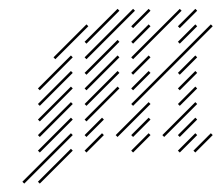

<svg xmlns="http://www.w3.org/2000/svg" viewBox="-20 -346 509 441"><path d="M35.7 75.7 147.1 -35.7 142.9 -40 31.4 71.4ZM71.4 75.7 147.1 0 142.9 -4.3 67.1 71.4ZM71.4 4.3 147.1 -71.4 142.9 -75.7 67.1 0ZM71.4 -31.4 147.1 -107.1 142.9 -111.4 67.1 -35.7ZM71.4 -67.1 147.1 -142.9 142.9 -147.1 67.1 -71.4ZM71.4 -102.9 147.1 -178.6 142.9 -182.9 67.1 -107.1ZM71.4 -138.6 147.1 -214.3 142.9 -218.6 67.1 -142.9ZM107.1 -210 182.9 -285.7 178.6 -290 102.9 -214.3ZM178.6 -245.7 254.3 -321.4 250 -325.7 174.3 -250ZM178.6 -210 290 -321.4 285.7 -325.7 174.3 -214.3ZM178.6 -174.3 254.3 -250 250 -254.3 174.3 -178.6ZM178.6 -138.6 254.3 -214.3 250 -218.6 174.3 -142.9ZM178.6 -102.9 254.3 -178.6 250 -182.9 174.3 -107.1ZM178.6 -67.1 254.3 -142.9 250 -147.1 174.3 -71.4ZM178.6 -31.4 218.6 -71.4 214.3 -75.7 174.3 -35.7ZM178.6 4.3 218.6 -35.7 214.3 -40 174.3 0ZM285.7 -281.4 325.7 -321.4 321.4 -325.7 281.4 -285.7ZM285.7 -245.7 325.7 -285.7 321.4 -290 281.4 -250ZM285.7 -210 397.1 -321.4 392.9 -325.7 281.4 -214.3ZM285.7 -174.3 325.7 -214.3 321.4 -218.6 281.4 -178.6ZM285.7 -138.6 325.7 -178.6 321.4 -182.9 281.4 -142.9ZM285.7 -102.9 468.6 -285.7 464.3 -290 281.4 -107.1ZM250 -31.4 325.7 -107.1 321.4 -111.4 245.7 -35.7ZM285.7 -31.4 325.7 -71.4 321.4 -75.7 281.4 -35.7ZM285.7 4.3 325.7 -35.7 321.4 -40 281.4 0ZM392.9 -281.4 432.9 -321.4 428.6 -325.7 388.6 -285.7ZM392.9 -245.7 432.9 -285.7 428.6 -290 388.6 -250ZM392.9 -174.3 432.9 -214.3 428.6 -218.6 388.6 -178.6ZM392.9 -138.6 432.9 -178.6 428.6 -182.9 388.6 -142.9ZM392.9 -102.9 432.9 -142.9 428.6 -147.1 388.6 -107.1ZM357.1 -31.4 432.9 -107.1 428.6 -111.4 352.9 -35.7ZM392.9 -31.4 432.9 -71.4 428.6 -75.7 388.6 -35.7ZM392.9 4.3 432.9 -35.7 428.6 -40 388.6 0ZM428.6 4.3 468.6 -35.7 464.3 -40 424.3 0Z"/></svg>

Font: Gossip Low Needlepoint
Style: Regular
Weight: 100
Width: 3
Designer: Deborah Khodanovich
Version: Version 1.001;Glyphs 3.3.1 (3343)